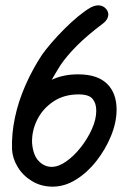

<svg xmlns="http://www.w3.org/2000/svg" viewBox="-20 -698 514 718"><path d="M25 -139Q23 -198 36 -259Q49 -320 75.5 -380Q102 -440 137 -493Q151 -513 173 -538.5Q195 -564 221 -590Q247 -616 272.5 -637Q298 -658 319 -670Q335 -678 347 -678Q362 -678 372.5 -669Q383 -660 385 -647Q386 -626 365 -610Q305 -565 266.5 -526Q228 -487 206 -454Q169 -395 143.5 -344Q118 -293 106 -243.5Q94 -194 97 -139ZM177 0Q134 0 100 -20.5Q66 -41 46.5 -73Q27 -105 25 -139L61 -286Q78 -323 107.5 -353.5Q137 -384 178.5 -402Q220 -420 272 -420Q344 -420 380 -385Q416 -350 416 -288Q416 -241 395.5 -190.5Q375 -140 341 -96.5Q307 -53 264.5 -26.5Q222 0 177 0ZM173 -74Q199 -74 228 -94.5Q257 -115 282.5 -147.5Q308 -180 324 -216Q340 -252 340 -284Q340 -312 326 -328.5Q312 -345 274 -345Q219 -345 179 -318Q139 -291 118.5 -249Q98 -207 100 -162Q104 -117 125 -95.5Q146 -74 173 -74Z"/></svg>

Font: Edu NSW ACT Foundation Medium
Style: Regular
Weight: 500
Version: Version 1.003